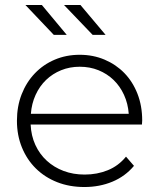

<svg xmlns="http://www.w3.org/2000/svg" viewBox="-20 -747 639 771"><path d="M497 -290Q494 -331 478 -366Q462 -401 436 -426Q410 -451 375.5 -465Q341 -479 300 -479Q260 -479 225.5 -465Q191 -451 165 -426Q139 -401 123 -366Q107 -331 104 -290ZM319 4Q259 4 209.5 -15.5Q160 -35 124 -70.5Q88 -106 68 -155Q48 -204 48 -262Q48 -320 67 -368.5Q86 -417 120 -452.5Q154 -488 200 -507.5Q246 -527 300 -527Q354 -527 400 -507.5Q446 -488 479.5 -453.5Q513 -419 532 -370.5Q551 -322 551 -263Q551 -259 550.5 -255Q550 -251 550 -247H103Q105 -202 122 -165Q139 -128 168 -101.5Q197 -75 235.5 -60.5Q274 -46 320 -46Q370 -46 413 -63.5Q456 -81 486 -118L518 -81Q483 -39 431.5 -17.5Q380 4 319 4ZM352 -607 237 -727H303L404 -607ZM196 -607 82 -727H148L248 -607Z"/></svg>

Font: Montserrat-Alt1 Light
Style: Regular
Weight: 300
Designer: Differentunic
Foundry: Differentunic
Version: Version 7.222